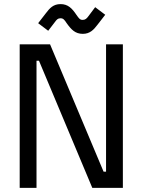

<svg xmlns="http://www.w3.org/2000/svg" viewBox="-20 -916 695 936"><path d="M166 -803 215 -766 248 -809C256 -820 262 -827 275 -827C288 -827 294 -820 305 -803C328 -771 347 -751 384 -751C418 -751 437 -771 455 -795L493 -844L444 -881L411 -837C403 -826 396 -819 383 -819C370 -819 365 -826 353 -843C331 -876 311 -896 275 -896C240 -896 222 -876 204 -852ZM76 -700V0H158V-620H170L430 0H579V-700H497V-79H485L224 -700Z"/></svg>

Font: Space Text
Style: Regular
Weight: 400
Designer: Florian Karsten (Space Text), Colophon Foundry (Space Mono)
Foundry: Florian Karsten
Version: Version 1.003;PS 001.003;hotconv 1.0.88;makeotf.lib2.5.64775